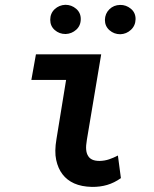

<svg xmlns="http://www.w3.org/2000/svg" viewBox="-20 -749 627 780"><path d="M126 -528.3 107.4 -424.3H248.5L209.5 -184.6Q200.7 -133.8 208.3 -99.1Q215.8 -64.5 233.9 -41Q252 -17.1 281.5 -3.9Q311 9.3 353.5 10.3Q386.7 10.7 415.5 2.2Q444.3 -6.3 471.2 -25.4L459 -117.2Q441.4 -107.9 423.3 -101.8Q405.3 -95.7 384.8 -95.2Q366.2 -95.2 354.7 -100.6Q343.3 -106 337.9 -115.7Q331.5 -125.5 330.1 -140.9Q328.6 -156.2 333 -181.6L391.1 -528.3ZM184.1 -668.5Q184.1 -643.1 202.4 -627Q220.7 -610.8 246.6 -610.8Q271.5 -611.8 289.8 -628.4Q308.1 -645 308.1 -671.9Q308.1 -697.3 289.3 -713.4Q270.5 -729.5 245.6 -729.5Q220.2 -728.5 202.1 -711.7Q184.1 -694.8 184.1 -668.5ZM406.2 -668Q406.2 -642.6 424.8 -626.2Q443.4 -609.9 468.8 -609.9Q493.7 -610.8 512 -627.9Q530.3 -645 530.8 -671.4Q530.8 -697.8 511.5 -713.6Q492.2 -729.5 467.8 -729Q441.9 -728.5 424.3 -711.2Q406.7 -693.8 406.2 -668Z"/></svg>

Font: Roboto Mono SemiBold
Style: Italic
Weight: 600
Italic angle: -10°
Monospace: yes
Designer: Google
Version: Version 3.000